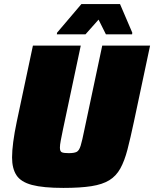

<svg xmlns="http://www.w3.org/2000/svg" viewBox="-20 -911 754 939"><path d="M290 8Q191 8 136.5 -6.5Q82 -21 60.5 -54Q39 -87 39 -141Q39 -206 62 -316L141 -688H375L288 -278Q281 -244 277 -223Q273 -202 273 -189Q273 -170 283 -166Q293 -162 316 -162Q342 -162 354.5 -168Q367 -174 374.5 -198.5Q382 -223 393 -278L480 -688H714L635 -316Q618 -236 603.5 -180Q589 -124 568.5 -87Q548 -50 514.5 -29.5Q481 -9 427 -0.5Q373 8 290 8ZM258 -743 259 -751 378 -891H567L627 -751L626 -743H498L462 -815L398 -743Z"/></svg>

Font: Saira Black
Style: Italic
Weight: 900
Italic angle: -12°
Designer: Hector Gatti with collaboration of the Omnibus-Type team
Foundry: Omnibus-Type
Version: Version 1.100; ttfautohint (v1.8.3)